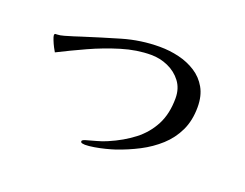

<svg xmlns="http://www.w3.org/2000/svg" viewBox="-93 -764 1186 928"><g transform="rotate(20 500.0 -300.5)"><path d="M859 -373Q859 -304 834 -251.5Q809 -199 766 -160Q723 -121 669 -93Q615 -65 556 -45Q538 -39 510.5 -32Q483 -25 455.5 -20.5Q428 -16 409 -16Q405 -16 396 -17.5Q387 -19 387 -26Q387 -31 393.5 -34Q400 -37 404 -38Q431 -46 457.5 -53Q484 -60 509 -71Q579 -101 631.5 -141.5Q684 -182 714 -239.5Q744 -297 744 -377Q744 -427 717.5 -462Q691 -497 649.5 -515.5Q608 -534 562 -534Q489 -534 411.5 -510.5Q334 -487 259.5 -453Q185 -419 120 -386Q116 -392 108 -407.5Q100 -423 93.5 -439.5Q87 -456 87 -462Q87 -470 92 -470.5Q97 -471 102 -471Q114 -471 135.5 -477Q157 -483 179 -490Q201 -497 213 -501Q304 -530 397.5 -557.5Q491 -585 588 -585Q639 -585 687 -573.5Q735 -562 774 -537Q813 -512 836 -471.5Q859 -431 859 -373Z"/></g></svg>

Font: Kaisei Opti
Style: Regular
Weight: 400
Designer: Font-Kai, 金井和夫
Foundry: KAZUO KANAI
Version: Version 5.003